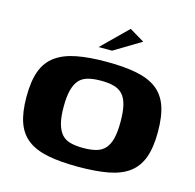

<svg xmlns="http://www.w3.org/2000/svg" viewBox="-96 -732 849 838"><g transform="rotate(15 328.0 -313.5)"><path d="M327 7Q247 7 191 -4Q135 -15 99.5 -41.5Q64 -68 47.5 -114Q31 -160 31 -230Q31 -302 48 -347.5Q65 -393 101.5 -419.5Q138 -446 194.5 -457Q251 -468 330 -468Q409 -468 465 -457Q521 -446 556.5 -419.5Q592 -393 608.5 -347Q625 -301 625 -230Q625 -159 608 -113Q591 -67 555 -40.5Q519 -14 462.5 -3.5Q406 7 327 7ZM328 -78Q361 -78 385.5 -84.5Q410 -91 425.5 -108Q441 -125 448.5 -154.5Q456 -184 456 -230Q456 -277 448.5 -306.5Q441 -336 425.5 -352.5Q410 -369 385.5 -375.5Q361 -382 328 -382Q294 -382 269.5 -375.5Q245 -369 230 -352.5Q215 -336 207 -306.5Q199 -277 199 -230Q199 -184 207 -154.5Q215 -125 230 -108Q245 -91 269.5 -84.5Q294 -78 328 -78ZM279 -521 394 -634 461 -594 340 -521Z"/></g></svg>

Font: Genos
Style: Bold
Weight: 700
Designer: Robert E. Leuschke
Foundry: Robert E. Leuschke
Version: Version 1.010